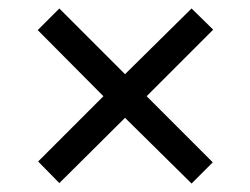

<svg xmlns="http://www.w3.org/2000/svg" viewBox="-20 -548 591 453"><path d="M275 -270 120 -116 70 -167 224 -321 69 -477 120 -528 275 -373 432 -528 483 -478 326 -321 482 -165 432 -115Z"/></svg>

Font: Noto Sans Devanagari
Style: Regular
Weight: 400
Designer: Jelle Bosma - Monotype Design Team
Foundry: Monotype Imaging Inc.
Version: Version 2.003